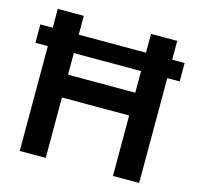

<svg xmlns="http://www.w3.org/2000/svg" viewBox="-104 -818 949 927"><g transform="rotate(15 371.0 -355.0)"><path d="M73 0V-710H203V-416H539V-710H670V0H539V-302H203V0ZM11 -524V-616H732V-524Z"/></g></svg>

Font: Livvic SemiBold
Style: Regular
Weight: 600
Designer: Jacques Le Bailly, Baron von Fonthausen
Version: Version 1.001; ttfautohint (v1.8.2)